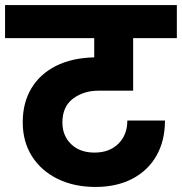

<svg xmlns="http://www.w3.org/2000/svg" viewBox="-37 -760 720 760"><path d="M341 -20Q256 -20 191 -52Q126 -84 89.5 -141.5Q53 -199 53 -276Q53 -353 87 -410Q121 -467 184.5 -499Q248 -531 336 -533V-609H-17V-740H663V-609H490V-401H353Q294 -401 252 -369.5Q210 -338 210 -275Q210 -223 244.5 -189.5Q279 -156 337 -156Q396 -156 431.5 -191Q467 -226 467 -283H616Q616 -203 582.5 -144Q549 -85 487 -52.5Q425 -20 341 -20Z"/></svg>

Font: Poppins
Style: Bold
Weight: 700
Designer: Ninad Kale (Devanagari), Jonny Pinhorn (Latin)
Version: Version 5.002